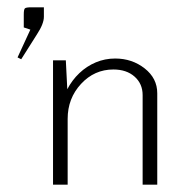

<svg xmlns="http://www.w3.org/2000/svg" viewBox="-20 -505 495 525"><path d="M125 -340H160L164 -261Q177 -286 197 -305Q217 -324 242 -334.5Q267 -345 295 -345Q341 -345 375.5 -318Q410 -291 410 -250V0H370V-245Q370 -276 348 -295.5Q326 -315 290 -315Q238 -315 201.5 -275.5Q165 -236 165 -180V0H125ZM38 -343 28 -348 63 -424 45 -430V-465Q45 -479 48 -482Q51 -485 65 -485H100V-459Q100 -440 81 -411Z"/></svg>

Font: Glametrix
Style: Light
Weight: 300
Designer: gluk
Foundry: gluk
Version: Version 0.40